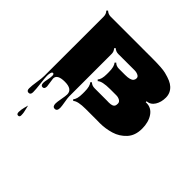

<svg xmlns="http://www.w3.org/2000/svg" viewBox="-269 -882 1506 1506"><g transform="rotate(45 484.0 -129.0)"><path d="M568.8 -164.1 591.8 -163.6Q633.8 -163.6 643.6 -182.6Q647.9 -190.9 647.9 -208.3Q647.9 -225.6 631.1 -235.6Q614.3 -245.6 591.8 -245.6H525.4Q435.5 -245.6 411.1 -220.7L401.4 -230.5Q422.9 -252.4 422.9 -310.1V-332Q422.9 -395 401.4 -416.5L411.1 -426.3Q430.2 -407.2 459.5 -407.2H528.8Q587.4 -407.2 603.5 -428.2Q611.3 -438.5 611.3 -451.9Q611.3 -465.3 600.6 -473.1Q582.5 -485.8 553.2 -485.8L375.5 -485.4Q347.7 -485.4 328.1 -503.9L319.3 -494.1Q337.4 -476.1 337.4 -448.2V22.9Q337.4 39.1 344.5 79.1Q351.6 119.1 351.6 135.7Q351.6 171.4 326.2 171.4Q300.8 171.4 300.8 136.2Q300.8 120.1 308.3 79.3Q315.9 38.6 315.9 22Q315.9 -35.6 232.4 -35.6Q148.9 -35.6 148.9 11.7L159.7 89.4Q159.7 119.1 138.9 119.1Q118.2 119.1 118.2 89.8Q118.2 76.2 124 49.3Q129.9 22.5 129.9 2Q129.9 -18.6 118.2 -18.6Q108.9 -18.6 104.5 -4.2Q100.1 10.3 100.1 31Q100.1 51.8 107.2 110.6Q114.3 169.4 114.3 198.5Q114.3 227.5 92.3 227.5Q70.3 227.5 70.3 199.5Q70.3 171.4 78.1 121.8Q85.9 72.3 85.9 47.4L86.4 -610.8Q86.4 -641.1 67.4 -659.7L77.1 -669.9Q97.7 -650.4 126 -650.4H589.4Q697.3 -650.4 737.5 -640.1Q777.8 -629.9 803 -618.7Q828.1 -607.4 844.2 -592.3Q880.9 -558.1 880.9 -507.6Q880.9 -457 857.9 -420.2Q835 -383.3 793.5 -379.9L794.4 -370.1Q796.9 -370.6 802.2 -370.6Q857.4 -370.6 889.4 -323Q921.4 -275.4 921.4 -203.6Q921.4 -127 878.9 -81.1Q836.4 -35.2 777.3 -17.6Q716.8 0.5 655.8 0.5Q640.1 0.5 633.3 0H500Q409.7 0 385.3 24.9L375.5 15.1Q397 -6.8 397 -66.9V-88.9Q397 -151.4 375.5 -172.9L385.3 -182.6Q403.8 -164.1 434.1 -164.1ZM143.6 388.2Q143.6 363.8 151.1 335.4Q158.7 307.1 160.2 300.8Q161.6 308.1 166.7 327.9Q171.9 347.7 174.3 361.6Q176.8 375.5 176.8 393.8Q176.8 412.1 160.2 412.1Q143.6 412.1 143.6 388.2Z"/></g></svg>

Font: Nosifer
Style: Regular
Weight: 400
Version: Version 001.002